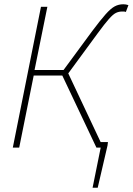

<svg xmlns="http://www.w3.org/2000/svg" viewBox="-20 -692 622 900"><path d="M414 188 452 0H440L445 -26H486L484 -10L438 188ZM40 0 172 -660H202L142 -364H278L412 -546Q451 -598 475 -625Q499 -652 517.5 -662Q536 -672 558 -672Q570 -672 582 -668L570 -636Q564 -638 560.5 -638Q557 -638 552 -638Q537 -638 523.5 -631.5Q510 -625 490.5 -603Q471 -581 438 -536L300 -348L464 0H432L272 -338H138L70 0Z"/></svg>

Font: Source Sans 3 ExtraLight
Style: Italic
Weight: 250
Italic angle: -11°
Designer: Paul D. Hunt
Foundry: Adobe
Version: Version 3.046;hotconv 1.0.118;makeotfexe 2.5.65603